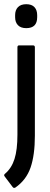

<svg xmlns="http://www.w3.org/2000/svg" viewBox="-32 -704 237 914"><path d="M41 189Q33 193 28 186L-9 137Q-16 129 -8 123Q23 97 37 53Q51 9 51 -63V-479Q51 -488 59 -488H125Q134 -488 134 -479V-58Q134 34 113.5 93.5Q93 153 41 189ZM93 -570Q67 -570 53.5 -584Q40 -598 40 -622V-632Q40 -656 53.5 -670Q67 -684 93 -684Q119 -684 132 -670Q145 -656 145 -632V-622Q145 -570 93 -570Z"/></svg>

Font: Sofia Sans Condensed Medium
Style: Regular
Weight: 500
Designer: Botio Nikoltchev, Ani Petrova
Foundry: lettersoup
Version: Version 4.101; ttfautohint (v1.8.4.7-5d5b)